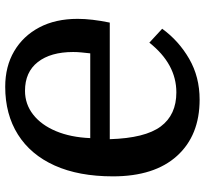

<svg xmlns="http://www.w3.org/2000/svg" viewBox="-44 -710 767 718"><g transform="rotate(90 339.0 -351.5)"><path d="M305 12Q229 12 172 -21.5Q115 -55 83 -115.5Q51 -176 51 -259Q51 -311 65 -379H501Q497 -511 453.5 -569.5Q410 -628 326 -628Q220 -628 140 -527L88 -575Q133 -637 200.5 -676Q268 -715 353 -715Q487 -715 563.5 -630.5Q640 -546 640 -391Q640 -263 599.5 -173Q559 -83 483.5 -35.5Q408 12 305 12ZM320 -62Q370 -62 409 -92.5Q448 -123 471 -178Q494 -233 497 -306H180Q178 -287 176.5 -272.5Q175 -258 175 -242Q175 -158 212.5 -110Q250 -62 320 -62Z"/></g></svg>

Font: Literata 12pt SemiBold
Style: Italic
Weight: 600
Italic angle: -2°
Designer: Latin by Veronika Burian and Jose Scaglione. Greek by Irene Vlachou. Cyrillic by Vera Evstafieva
Foundry: TypeTogether
Version: Version 3.002